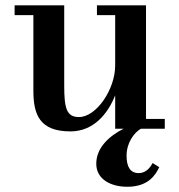

<svg xmlns="http://www.w3.org/2000/svg" viewBox="-20 -480 668 716"><path d="M219.5 -460H34.5V-423.5H104.5V-141C104.5 -54 127 10 242.5 10C328.5 10 382 -55 409.5 -124.5V0H441C387.5 27 339 70.5 339 130.5C339 190.5 396 216.5 454.5 216.5C533.5 216.5 560 172 574 143.5L549 128C538.5 148 522.5 165.5 497 165.5C465.5 165.5 452 141.5 452 100.5C452 52.5 480 14.5 505.5 0H594.5V-36.5H524.5V-460H341.5V-423.5H409.5V-235.5C409.5 -147 339.5 -43.5 274.5 -43.5C227.5 -43.5 219.5 -77.5 219.5 -161.5Z"/></svg>

Font: Bodoni* 06pt Medium
Style: Regular
Weight: 500
Version: Version 2.3